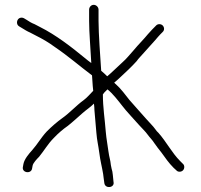

<svg xmlns="http://www.w3.org/2000/svg" viewBox="-20 -711 832 795"><path d="M349 -671V-624C349 -574.9 355.2 -506.6 358 -450C348.7 -456.7 339.7 -463.7 331 -471C276.1 -516.3 211.6 -566.2 146 -599L123 -611C111.2 -615.4 100.8 -621.8 90 -629L80 -635C75.3 -637.7 70.3 -638.5 65 -637.5C49 -634.5 44.8 -610.1 59 -602L69 -596C81.2 -588.3 92.8 -581.2 105 -576L128 -564C157.4 -549.3 179.6 -536.5 209 -515C263.1 -478.3 309.6 -437.5 361 -399C362.3 -383.7 363.3 -369 364 -355L366 -335C353.4 -322.4 341 -306.9 326 -296C296.7 -275.1 267.3 -242.3 238 -222C216.3 -206.5 194 -187 174 -167C150 -141.5 135.7 -114.5 113 -89C100.1 -74.8 80.9 -52.5 77 -32L75 -21C68.5 5.1 109.9 11 113 -14L115 -25C116.9 -36.5 134.6 -54.6 142 -62C163.4 -88.2 178.1 -115.1 203 -140C220.7 -158.8 240.9 -176.1 261 -190C280.8 -205.6 300.9 -224.4 321 -242C339.4 -258.1 353.5 -266.5 369 -282C370.3 -271.3 371 -262.3 371 -255C373.7 -227.6 376.5 -190.5 379 -162C381.7 -128.3 386.7 -111.8 391 -79C395.4 -43.9 401.9 -21.8 407 9L409 25C410 33 410.9 39.6 412 47C415.2 72.5 456.2 66.8 450 42C447.5 24.3 447.6 1.9 442 -13L439 -28C437.1 -49.1 432.4 -58.8 429 -84C425 -116.4 420.9 -132 418 -165C413.9 -218.9 406 -265.3 406 -320L412 -328L425 -341C447.2 -323.3 468.7 -295 486 -273C501.3 -252.1 541.8 -209.7 557 -192C564.5 -183.3 583.7 -164.9 591 -154C601.6 -139.5 610 -132.8 620 -117C631.4 -101.3 635.6 -95.2 648 -80C665.3 -56.2 678.2 -36.8 699 -16L710 -6C713.3 -2 717.8 0 723.5 0C734.8 0 743 -8.2 743 -19.5C743 -25.2 741 -29.7 737 -33L726 -44C691.6 -78.4 668.7 -124.2 636 -161C631.3 -165 627 -170 623 -176C615.1 -187.9 594.9 -207.3 586 -218C571.3 -235.2 532.4 -277.6 516 -297C499.6 -317.9 480.2 -344.2 460 -362C457.3 -364 455 -366.3 453 -369C468.2 -380.4 498.4 -411.1 513 -424L531 -442C536.3 -447.3 541.3 -452.7 546 -458C547.6 -461.2 556.4 -471.4 559 -474L578 -495C595.6 -515.5 605.7 -525 622 -544L634 -558C640.3 -565.4 646.4 -571.4 653 -578C666 -588.9 657.8 -611 640.5 -611C634.8 -611 630.3 -609.3 627 -606C615.2 -594.2 602.7 -581.5 592 -569L580 -555C569 -541.8 563.1 -537.2 549 -521L530 -499C513.2 -480.6 505.2 -469.2 487 -453C469.5 -437.2 440.8 -409 424 -395C424 -395.7 423.7 -396 423 -396C415 -404 407 -411.3 399 -418C395.5 -469 388 -572.9 388 -624V-671C388 -681.6 378.6 -691 368 -691C357.4 -691 349 -681.6 349 -671Z"/></svg>

Font: Just Breathe
Style: Regular
Weight: 400
Foundry: Cannot Into Space Fonts
Version: Version 0.72